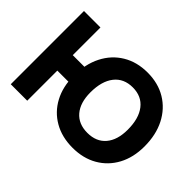

<svg xmlns="http://www.w3.org/2000/svg" viewBox="-124 -929 1206 1206"><g transform="rotate(45 478.5 -326.0)"><path d="M370.5 -404.6H194.3V-650.5H48V0H194.3V-267.4H370.5ZM289.6 -317.5Q289.6 -220 328.8 -146.8Q367.9 -73.5 438.8 -32.8Q509.6 8 604.4 8Q698.6 8 769.3 -32.8Q839.9 -73.5 879.3 -146.8Q918.6 -220 918.6 -317.5Q918.6 -420.5 879.3 -497.5Q839.9 -574.5 769.3 -617.2Q698.6 -660 604.4 -660Q509.6 -660 438.8 -617.2Q367.9 -574.5 328.8 -497.5Q289.6 -420.5 289.6 -317.5ZM769.8 -317.5Q769.8 -226.3 726.4 -175.1Q683.1 -124 604.2 -124Q525 -124 481.4 -175.1Q437.8 -226.3 437.8 -317.5Q437.8 -417.4 481.4 -472.8Q525 -528.2 604.2 -528.2Q683.1 -528.2 726.4 -472.8Q769.8 -417.4 769.8 -317.5Z"/></g></svg>

Font: Overused Grotesk Light
Style: Regular
Weight: 300
Designer: RandomMaerks
Version: Version 0.005